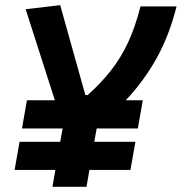

<svg xmlns="http://www.w3.org/2000/svg" viewBox="-20 -718 699 738"><path d="M64.5 -224.1 83.5 -332.5H190.9L78.6 -682.6L211.4 -698.2L308.1 -352.5H316.9Q368.2 -398.4 406.2 -446.8Q444.3 -495.1 472.2 -554.7Q500 -614.3 520 -693.4H658.7Q630.4 -581.1 581.8 -493.9Q533.2 -406.7 463.4 -332.5H528.8L509.8 -224.1H351.6L342.3 -172.9H500.5L481.4 -64.9H323.7L312.5 0H181.6L192.9 -64.9H36.1L55.2 -172.9H211.4L220.7 -224.1Z"/></svg>

Font: CaskaydiaCove NF
Style: Bold Italic
Weight: 700
Italic angle: -10°
Designer: Aaron Bell
Foundry: Saja Typeworks
Version: Version 2111.001; VTT 6.35;Nerd Fonts 3.2.1